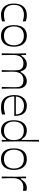

<svg xmlns="http://www.w3.org/2000/svg" viewBox="1491 -2271 795 3817"><g transform="rotate(90 1888.5 -362.5)"><path d="M277 15Q211 15 159.5 -12.5Q108 -40 79.5 -97.5Q51 -155 51 -241Q51 -329 80 -385.5Q109 -442 161 -470Q213 -498 282 -498Q319 -498 347.5 -492.5Q376 -487 404 -478V-417Q387 -424 365.5 -429Q344 -434 320 -437.5Q296 -441 270 -441Q220 -441 176 -421.5Q132 -402 104.5 -359Q77 -316 77 -241Q77 -168 104.5 -124.5Q132 -81 176 -62Q220 -43 270 -43Q299 -43 322 -46Q345 -49 365.5 -54.5Q386 -60 404 -65V-5Q376 4 343.5 9.5Q311 15 277 15Z M691 15Q619 15 571.5 -17Q524 -49 501.5 -107Q479 -165 479 -241Q479 -318 501.5 -376Q524 -434 571.5 -466Q619 -498 691 -498Q765 -498 812.5 -466Q860 -434 884 -376Q908 -318 908 -241Q908 -165 884.5 -107Q861 -49 813 -17Q765 15 691 15ZM691 -44Q755 -44 797 -69.5Q839 -95 860 -140Q881 -185 881 -241Q881 -298 860 -343Q839 -388 797 -413.5Q755 -439 691 -439Q628 -439 586.5 -413.5Q545 -388 525 -343Q505 -298 505 -241Q505 -185 525 -140Q545 -95 586.5 -69.5Q628 -44 691 -44Z M1040 0Q1041 -55 1041.5 -92.5Q1042 -130 1042.5 -155.5Q1043 -181 1043.5 -199Q1044 -217 1044 -233Q1044 -249 1044 -269Q1044 -293 1044 -311.5Q1044 -330 1043.5 -351Q1043 -372 1042 -403Q1041 -434 1040 -483H1074Q1073 -468 1072.5 -454Q1072 -440 1072 -430Q1072 -402 1073 -393.5Q1074 -385 1079 -385Q1084 -385 1088 -390.5Q1092 -396 1103 -412Q1113 -427 1133 -447Q1153 -467 1183.5 -482.5Q1214 -498 1254 -498Q1298 -498 1325 -483Q1352 -468 1367 -446.5Q1382 -425 1389 -403Q1395 -383 1397.5 -378Q1400 -373 1405 -373Q1409 -373 1414 -378.5Q1419 -384 1429 -402Q1443 -424 1465.5 -446Q1488 -468 1520 -483Q1552 -498 1592 -498Q1637 -498 1670 -477Q1703 -456 1721.5 -418.5Q1740 -381 1740 -331Q1740 -287 1740 -255.5Q1740 -224 1740 -198Q1740 -172 1740.5 -145.5Q1741 -119 1742 -84.5Q1743 -50 1744 0H1709Q1710 -49 1710.5 -82Q1711 -115 1712 -139.5Q1713 -164 1713 -185Q1713 -206 1713 -230Q1713 -254 1713 -287Q1713 -346 1693 -377.5Q1673 -409 1642 -420Q1611 -431 1575 -431Q1518 -431 1480 -406.5Q1442 -382 1423.5 -337Q1405 -292 1405 -231Q1405 -211 1405 -195Q1405 -179 1405.5 -157Q1406 -135 1407 -98.5Q1408 -62 1409 0H1374Q1375 -49 1376 -82.5Q1377 -116 1377.5 -140Q1378 -164 1378 -185.5Q1378 -207 1378 -230.5Q1378 -254 1378 -287Q1378 -346 1358.5 -377.5Q1339 -409 1307.5 -420Q1276 -431 1240 -431Q1185 -431 1147.5 -408Q1110 -385 1091 -340Q1072 -295 1072 -231Q1072 -210 1072 -194Q1072 -178 1072.5 -156Q1073 -134 1074 -97.5Q1075 -61 1076 0Z M2111 15Q2041 15 1994.5 -6Q1948 -27 1920.5 -64.5Q1893 -102 1881.5 -150Q1870 -198 1870 -252Q1870 -337 1899.5 -391.5Q1929 -446 1976.5 -472Q2024 -498 2077 -498Q2158 -498 2203 -466Q2248 -434 2266.5 -378Q2285 -322 2285 -249H1896Q1897 -208 1906.5 -170.5Q1916 -133 1939 -104.5Q1962 -76 2001.5 -59.5Q2041 -43 2101 -43Q2142 -43 2178 -49Q2214 -55 2255 -68V-6Q2214 7 2180 11Q2146 15 2111 15ZM2255 -280Q2255 -355 2209 -398.5Q2163 -442 2077 -442Q2029 -442 1989.5 -422.5Q1950 -403 1925.5 -366.5Q1901 -330 1898 -280Z M2574 15Q2478 15 2424 -52.5Q2370 -120 2370 -241Q2370 -363 2424 -430.5Q2478 -498 2574 -498Q2620 -498 2651 -485.5Q2682 -473 2701 -455Q2720 -437 2730 -421Q2741 -405 2745.5 -400Q2750 -395 2755 -395Q2760 -395 2761 -402Q2762 -409 2762 -428Q2762 -459 2762 -503Q2762 -547 2761.5 -594Q2761 -641 2760.5 -680Q2760 -719 2760 -740H2795Q2794 -680 2793.5 -634Q2793 -588 2792.5 -551Q2792 -514 2791.5 -484Q2791 -454 2791 -427Q2791 -400 2791 -373Q2791 -346 2791 -318.5Q2791 -291 2791.5 -260Q2792 -229 2792.5 -191.5Q2793 -154 2793.5 -107Q2794 -60 2795 0H2760Q2761 -15 2761.5 -29.5Q2762 -44 2762 -55Q2762 -74 2761 -81Q2760 -88 2755 -88Q2750 -88 2745.5 -83Q2741 -78 2730 -61Q2720 -46 2701 -28Q2682 -10 2651 2.5Q2620 15 2574 15ZM2577 -44Q2668 -44 2716.5 -93.5Q2765 -143 2765 -241Q2765 -339 2716.5 -389Q2668 -439 2577 -439Q2488 -439 2442 -386.5Q2396 -334 2396 -241Q2396 -149 2442 -96.5Q2488 -44 2577 -44Z M3141 15Q3069 15 3021.5 -17Q2974 -49 2951.5 -107Q2929 -165 2929 -241Q2929 -318 2951.5 -376Q2974 -434 3021.5 -466Q3069 -498 3141 -498Q3215 -498 3262.5 -466Q3310 -434 3334 -376Q3358 -318 3358 -241Q3358 -165 3334.5 -107Q3311 -49 3263 -17Q3215 15 3141 15ZM3141 -44Q3205 -44 3247 -69.5Q3289 -95 3310 -140Q3331 -185 3331 -241Q3331 -298 3310 -343Q3289 -388 3247 -413.5Q3205 -439 3141 -439Q3078 -439 3036.5 -413.5Q2995 -388 2975 -343Q2955 -298 2955 -241Q2955 -185 2975 -140Q2995 -95 3036.5 -69.5Q3078 -44 3141 -44Z M3490 0Q3491 -68 3491.5 -109.5Q3492 -151 3492.5 -177Q3493 -203 3493 -222.5Q3493 -242 3493 -266Q3493 -289 3493 -308Q3493 -327 3492.5 -349Q3492 -371 3491.5 -402Q3491 -433 3490 -483H3526Q3525 -466 3524 -449Q3523 -432 3523 -421Q3523 -393 3524 -385Q3525 -377 3531 -377Q3536 -377 3541.5 -383Q3547 -389 3558 -406Q3567 -420 3586.5 -441.5Q3606 -463 3638 -480.5Q3670 -498 3717 -498Q3733 -498 3748 -495.5Q3763 -493 3773 -490V-421Q3761 -424 3745.5 -426Q3730 -428 3701 -428Q3641 -428 3601.5 -401.5Q3562 -375 3541.5 -331.5Q3521 -288 3521 -239Q3521 -215 3521 -197.5Q3521 -180 3521.5 -157.5Q3522 -135 3523 -98.5Q3524 -62 3526 0Z"/></g></svg>

Font: Ojuju
Style: Regular
Weight: 400
Designer: Chisaokwu Joboson, Mirko Velimirovic
Foundry: Udi Foundry
Version: Version 1.000